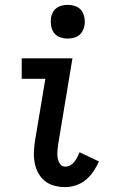

<svg xmlns="http://www.w3.org/2000/svg" viewBox="-20 -759 490 787"><path d="M248 8Q224 8 202 2Q180 -4 163.5 -17.5Q147 -31 136.5 -50.5Q126 -70 122 -92.5Q118 -115 119 -138Q120 -161 124 -185L166 -436H69V-520H277L219 -171Q217 -157 215.5 -142.5Q214 -128 216 -114Q218 -100 225.5 -88Q233 -76 248 -76Q258 -76 268 -81.5Q278 -87 285 -96Q292 -105 297 -115Q302 -125 306 -135L386 -97Q376 -76 363 -56.5Q350 -37 332 -22Q314 -7 291.5 0.5Q269 8 248 8ZM257 -601Q241 -601 225.5 -606.5Q210 -612 201 -624.5Q192 -637 189.5 -653.5Q187 -670 189 -687Q191 -698 197 -709Q203 -720 213 -727Q223 -734 234.5 -736.5Q246 -739 258 -739Q274 -739 289.5 -733.5Q305 -728 314 -715.5Q323 -703 326 -686.5Q329 -670 326 -653Q324 -642 318 -631Q312 -620 302 -613Q292 -606 280.5 -603.5Q269 -601 257 -601Z"/></svg>

Font: Iosevka Etoile Medium
Style: Italic
Weight: 500
Italic angle: -9°
Designer: Belleve Invis
Foundry: Belleve Invis
Version: Version 22.1.2; ttfautohint (v1.8.4)